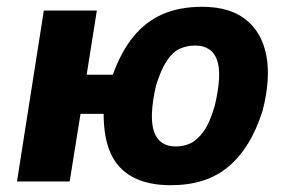

<svg xmlns="http://www.w3.org/2000/svg" viewBox="-20 -534 848 565"><path d="M482 11Q416 11 371.5 -12.5Q327 -36 306 -82Q285 -128 285 -199H217L185 0H30L109 -503H265L235 -314H312Q336 -381 372 -425.5Q408 -470 458 -492Q508 -514 575 -514Q655 -514 702.5 -477Q750 -440 763.5 -372Q777 -304 753 -209Q735 -152 709.5 -111Q684 -70 651.5 -43Q619 -16 577 -2.5Q535 11 482 11ZM497 -103Q522 -103 542 -113Q562 -123 580 -148.5Q598 -174 612 -223Q634 -316 618.5 -358Q603 -400 554 -400Q531 -400 510 -391Q489 -382 471.5 -356Q454 -330 439 -282Q418 -189 433.5 -146Q449 -103 497 -103Z"/></svg>

Font: Nunito Sans 7pt Condensed ExtraBold
Style: Italic
Weight: 800
Width: 3
Italic angle: -9°
Designer: Vernon Adams
Foundry: Vernon Adams
Version: Version 3.101;gftools[0.9.27]